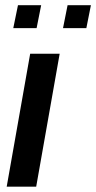

<svg xmlns="http://www.w3.org/2000/svg" viewBox="-20 -696 359 716"><path d="M5 0 92.5 -495.5H202.5L115 0ZM29.5 -591 47 -676.5H133.5L116.5 -591ZM215 -591 232 -676.5H319L302 -591Z"/></svg>

Font: Cabin SemiCondensedSemiBold
Style: Italic
Weight: 600
Width: 4
Italic angle: -10°
Designer: Pablo Impallari
Foundry: Pablo Impallari. http://www.impallari.com Igino Marini. http://www.ikern.com
Version: Version 3.001